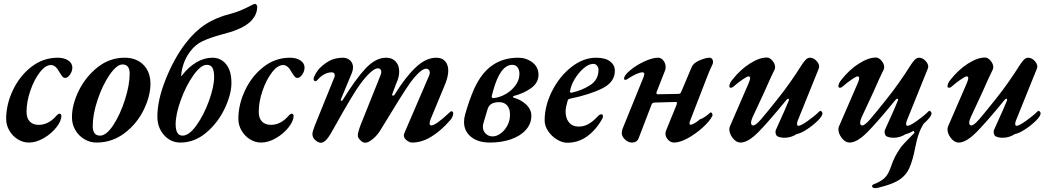

<svg xmlns="http://www.w3.org/2000/svg" viewBox="-20 -727 5472 998"><path d="M12 -109Q12 -184 47 -258Q82 -332 143 -379.5Q204 -427 280 -427Q314 -427 335 -412.5Q356 -398 356 -376Q356 -357 344 -339.5Q332 -322 319 -322Q311 -322 305.5 -328Q300 -334 290 -350Q270 -389 245 -389Q216 -389 186.5 -350.5Q157 -312 137.5 -255Q118 -198 118 -146Q118 -112 135 -95Q152 -78 181 -78Q231 -78 271 -123Q282 -136 290 -136Q294 -136 296.5 -132.5Q299 -129 299 -124Q299 -98 273 -65Q247 -32 207.5 -9Q168 14 130 14Q100 14 73 -2.5Q46 -19 29 -47.5Q12 -76 12 -109Z M354 -118Q354 -183 389.5 -255.5Q425 -328 487.5 -377.5Q550 -427 628 -427Q689 -427 725.5 -390Q762 -353 762 -292Q762 -228 727 -156Q692 -84 627.5 -35Q563 14 481 14Q448 14 418.5 -3.5Q389 -21 371.5 -51Q354 -81 354 -118ZM654 -344Q654 -392 617 -392Q587 -392 550 -338.5Q513 -285 487.5 -209Q462 -133 462 -72Q462 -22 500 -22Q533 -22 569 -77Q605 -132 629.5 -208.5Q654 -285 654 -344Z M798 -121Q798 -207 841.5 -315.5Q885 -424 944 -501Q992 -564 1048 -600.5Q1104 -637 1181 -656Q1224 -667 1278 -695Q1300 -707 1305 -707Q1309 -707 1313 -702.5Q1317 -698 1317 -692Q1317 -655 1290.5 -624Q1264 -593 1210 -572Q1184 -561 1133 -548Q1071 -531 1033 -513Q995 -495 969 -460Q947 -431 935.5 -398.5Q924 -366 922 -336Q919 -326 927 -336Q959 -378 1000 -402.5Q1041 -427 1084 -427Q1128 -427 1155.5 -393Q1183 -359 1183 -296Q1183 -237 1148 -163Q1113 -89 1052 -37.5Q991 14 918 14Q867 14 832.5 -25Q798 -64 798 -121ZM1093 -327Q1093 -360 1084 -375Q1075 -390 1055 -390Q1024 -390 985.5 -336Q947 -282 920 -207.5Q893 -133 893 -81Q893 -22 929 -22Q963 -22 1001.5 -76Q1040 -130 1066.5 -203.5Q1093 -277 1093 -327Z M1219 -109Q1219 -184 1254 -258Q1289 -332 1350 -379.5Q1411 -427 1487 -427Q1521 -427 1542 -412.5Q1563 -398 1563 -376Q1563 -357 1551 -339.5Q1539 -322 1526 -322Q1518 -322 1512.5 -328Q1507 -334 1497 -350Q1477 -389 1452 -389Q1423 -389 1393.5 -350.5Q1364 -312 1344.5 -255Q1325 -198 1325 -146Q1325 -112 1342 -95Q1359 -78 1388 -78Q1438 -78 1478 -123Q1489 -136 1497 -136Q1501 -136 1503.5 -132.5Q1506 -129 1506 -124Q1506 -98 1480 -65Q1454 -32 1414.5 -9Q1375 14 1337 14Q1307 14 1280 -2.5Q1253 -19 1236 -47.5Q1219 -76 1219 -109Z M1604 -32Q1604 -42 1617 -76L1718 -325Q1720 -329 1720 -336Q1720 -351 1704 -351Q1664 -351 1629 -310Q1624 -305 1619 -305Q1616 -305 1613 -308Q1610 -311 1610 -316Q1610 -326 1621 -344.5Q1632 -363 1642 -373Q1669 -399 1695.5 -412.5Q1722 -426 1761 -427Q1785 -427 1800 -413Q1815 -399 1815 -376Q1815 -363 1809 -348L1752 -211L1751 -207Q1751 -203 1755 -203Q1760 -203 1762 -208Q1829 -317 1881 -372Q1933 -427 1987 -427Q2019 -427 2037 -407Q2055 -387 2055 -355Q2055 -326 2040 -294L2019 -238L2018 -234Q2018 -230 2023 -230Q2029 -230 2031 -235Q2088 -327 2141 -377Q2194 -427 2248 -427Q2278 -427 2294 -408.5Q2310 -390 2310 -360Q2310 -330 2294 -290L2219 -109Q2213 -94 2213 -86Q2213 -75 2222 -75Q2244 -75 2313 -139Q2323 -149 2327 -149Q2330 -149 2333 -145.5Q2336 -142 2336 -138Q2334 -116 2318 -100Q2274 -49 2223.5 -17.5Q2173 14 2122 14Q2109 14 2094 2.5Q2079 -9 2079 -24Q2079 -27 2081 -33L2210 -333Q2214 -341 2214 -350Q2214 -359 2208.5 -364.5Q2203 -370 2196 -370Q2168 -371 2113 -298Q2072 -240 1962 -58Q1943 -25 1918.5 -5Q1894 15 1878 15Q1866 15 1852.5 1.5Q1839 -12 1840 -24Q1840 -39 1855 -79L1958 -336Q1962 -345 1962 -353Q1962 -362 1957 -367Q1952 -372 1945 -372Q1931 -373 1907 -352Q1883 -331 1854 -292Q1816 -242 1716 -62Q1694 -21 1678.5 -3Q1663 15 1648 15Q1634 15 1618.5 1Q1603 -13 1604 -32Z M2392 -93Q2392 -112 2398 -133Q2418 -204 2444 -264Q2482 -348 2539 -387.5Q2596 -427 2674 -427Q2715 -427 2747 -403Q2779 -379 2779 -338Q2779 -297 2741.5 -269.5Q2704 -242 2650 -228Q2646 -226 2646 -223.5Q2646 -221 2651 -219Q2688 -209 2715 -183.5Q2742 -158 2742 -125Q2742 -84 2713.5 -52Q2685 -20 2636 -3Q2587 14 2527 14Q2465 14 2428.5 -15.5Q2392 -45 2392 -93ZM2680 -343Q2680 -363 2670.5 -376.5Q2661 -390 2643 -390Q2580 -390 2543 -254L2536 -228V-225Q2536 -217 2545 -217Q2577 -220 2608.5 -238Q2640 -256 2660 -284Q2680 -312 2680 -343ZM2631 -131Q2631 -162 2616 -179Q2601 -196 2575 -196Q2550 -196 2534.5 -187Q2519 -178 2513 -155L2492 -84Q2490 -79 2490 -68Q2490 -47 2504.5 -32.5Q2519 -18 2541 -18Q2561 -18 2582 -33Q2603 -48 2617 -74Q2631 -100 2631 -131Z M2811 -101Q2811 -177 2849.5 -253.5Q2888 -330 2950 -378.5Q3012 -427 3078 -427Q3126 -427 3151 -408Q3176 -389 3176 -359Q3176 -300 3110.5 -267.5Q3045 -235 2943 -214Q2934 -213 2931 -205Q2921 -172 2920 -151Q2919 -114 2937 -91.5Q2955 -69 2988 -69Q3016 -69 3040 -83Q3064 -97 3087 -122Q3097 -133 3105 -133Q3114 -133 3114 -123Q3114 -114 3111 -111Q3080 -54 3033.5 -19.5Q2987 15 2928 15Q2903 15 2875.5 -1.5Q2848 -18 2829.5 -45Q2811 -72 2811 -101ZM3091 -364Q3091 -376 3083.5 -385.5Q3076 -395 3064 -395Q3040 -395 3013 -371.5Q2986 -348 2966 -314Q2946 -280 2943 -251V-249Q2943 -245 2950 -245Q3003 -256 3047 -284Q3091 -312 3091 -364Z M3212 -37Q3212 -48 3217 -60L3325 -326Q3329 -338 3329 -342Q3329 -351 3319 -351Q3307 -351 3286 -341.5Q3265 -332 3241 -316Q3237 -312 3230 -312Q3223 -312 3224 -320Q3225 -336 3256 -362Q3287 -388 3329 -407.5Q3371 -427 3401 -427Q3417 -427 3428.5 -412Q3440 -397 3440 -378Q3440 -370 3437 -361L3393 -249L3392 -243Q3392 -237 3400 -237L3506 -239Q3512 -239 3515.5 -241.5Q3519 -244 3522 -252L3576 -380Q3585 -400 3617 -413.5Q3649 -427 3667 -427Q3677 -427 3682 -420Q3687 -413 3686 -400Q3686 -397 3677.5 -379.5Q3669 -362 3660 -339L3569 -104Q3560 -82 3567 -79Q3583 -77 3620 -108Q3626 -108 3643.5 -119.5Q3661 -131 3672 -142Q3674 -143 3676 -142.5Q3678 -142 3679 -140Q3685 -135 3683 -125Q3669 -97 3632.5 -64Q3596 -31 3555 -8.5Q3514 14 3484 14Q3466 14 3452.5 -0.5Q3439 -15 3439 -33Q3439 -41 3442 -48L3497 -183L3499 -192Q3499 -197 3492 -197L3384 -194Q3371 -194 3367 -184L3299 -7Q3295 3 3286 8.5Q3277 14 3265 14Q3245 14 3228 -2.5Q3211 -19 3212 -37Z M3771 -55Q3771 -63 3774 -70L3872 -296Q3879 -314 3879 -320Q3879 -330 3871 -330Q3863 -330 3838 -312.5Q3813 -295 3795 -279Q3787 -271 3779 -271Q3771 -271 3771 -278Q3771 -294 3787 -313Q3828 -365 3877.5 -396.5Q3927 -428 3966 -428Q3981 -428 3995 -411.5Q4009 -395 4009 -378Q4009 -373 4007 -367Q3987 -327 3952 -247L3892 -118Q3884 -100 3884 -89Q3884 -75 3895 -75Q3908 -75 3935 -106Q3962 -137 4020 -210Q4054 -252 4088 -300.5Q4122 -349 4141 -380Q4156 -404 4167 -415.5Q4178 -427 4190 -427Q4208 -427 4223 -411.5Q4238 -396 4238 -380Q4238 -377 4236 -371L4127 -101Q4123 -92 4123 -83Q4123 -73 4130 -73Q4143 -73 4179.5 -99Q4216 -125 4239 -148Q4242 -151 4243 -151Q4247 -151 4251 -147Q4255 -143 4255 -138Q4255 -124 4231 -100Q4207 -76 4175 -55Q4143 -34 4121 -30Q4092 -11 4058 -11Q4037 -11 4022 -18Q4018 -19 4014.5 -26Q4011 -33 4011 -41Q4011 -49 4013 -52L4026 -81Q4067 -171 4080 -204Q4081 -206 4081 -209Q4081 -214 4077 -214Q4073 -214 4068 -208Q3975 -94 3921.5 -40Q3868 14 3829 14Q3807 14 3789 -9Q3771 -32 3771 -55Z M4782 -85Q4753 -43 4737 41Q4725 104 4707.5 144.5Q4690 185 4652 209Q4627 225 4584 238Q4541 251 4530 251Q4523 251 4518 248.5Q4513 246 4513 240Q4513 234 4523 230Q4556 218 4577 199Q4598 180 4612 137Q4621 110 4632 88.5Q4643 67 4661 41Q4672 25 4714 -17Q4734 -37 4734 -37L4728 -47Q4705 -33 4688 -30Q4659 -11 4625 -11Q4604 -11 4589 -18Q4585 -19 4581.5 -26Q4578 -33 4578 -41Q4578 -49 4580 -52L4593 -81Q4634 -171 4647 -204Q4648 -206 4648 -209Q4648 -214 4644 -214Q4640 -214 4635 -208Q4542 -94 4488.5 -40Q4435 14 4396 14Q4374 14 4356 -9Q4338 -32 4338 -55Q4338 -63 4341 -70L4439 -296Q4446 -314 4446 -320Q4446 -330 4438 -330Q4430 -330 4405 -312.5Q4380 -295 4362 -279Q4354 -271 4346 -271Q4338 -271 4338 -278Q4338 -294 4354 -313Q4395 -365 4444.5 -396.5Q4494 -428 4533 -428Q4548 -428 4562 -411.5Q4576 -395 4576 -378Q4576 -373 4574 -367Q4554 -327 4519 -247L4459 -118Q4451 -100 4451 -89Q4451 -75 4462 -75Q4475 -75 4502 -106Q4529 -137 4587 -210Q4621 -252 4655 -300.5Q4689 -349 4708 -380Q4723 -404 4734 -415.5Q4745 -427 4757 -427Q4775 -427 4790 -411.5Q4805 -396 4805 -380Q4805 -377 4803 -371L4694 -101Q4690 -92 4690 -83Q4690 -73 4697 -73Q4710 -73 4746.5 -99Q4783 -125 4806 -148Q4809 -151 4810 -151Q4814 -151 4818 -147Q4822 -143 4822 -138Q4822 -120 4782 -85Z M4905 -55Q4905 -63 4908 -70L5006 -296Q5013 -314 5013 -320Q5013 -330 5005 -330Q4997 -330 4972 -312.5Q4947 -295 4929 -279Q4921 -271 4913 -271Q4905 -271 4905 -278Q4905 -294 4921 -313Q4962 -365 5011.5 -396.5Q5061 -428 5100 -428Q5115 -428 5129 -411.5Q5143 -395 5143 -378Q5143 -373 5141 -367Q5121 -327 5086 -247L5026 -118Q5018 -100 5018 -89Q5018 -75 5029 -75Q5042 -75 5069 -106Q5096 -137 5154 -210Q5188 -252 5222 -300.5Q5256 -349 5275 -380Q5290 -404 5301 -415.5Q5312 -427 5324 -427Q5342 -427 5357 -411.5Q5372 -396 5372 -380Q5372 -377 5370 -371L5261 -101Q5257 -92 5257 -83Q5257 -73 5264 -73Q5277 -73 5313.5 -99Q5350 -125 5373 -148Q5376 -151 5377 -151Q5381 -151 5385 -147Q5389 -143 5389 -138Q5389 -124 5365 -100Q5341 -76 5309 -55Q5277 -34 5255 -30Q5226 -11 5192 -11Q5171 -11 5156 -18Q5152 -19 5148.5 -26Q5145 -33 5145 -41Q5145 -49 5147 -52L5160 -81Q5201 -171 5214 -204Q5215 -206 5215 -209Q5215 -214 5211 -214Q5207 -214 5202 -208Q5109 -94 5055.5 -40Q5002 14 4963 14Q4941 14 4923 -9Q4905 -32 4905 -55Z"/></svg>

Font: EB Garamond SemiBold
Style: Italic
Weight: 600
Italic angle: -17.2°
Designer: Georg Duffner and Octavio Pardo
Foundry: Georg Duffner
Version: Version 1.000